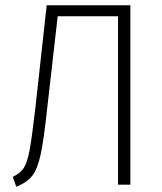

<svg xmlns="http://www.w3.org/2000/svg" viewBox="-20 -704 619 732"><path d="M477 -684V0H430V-642H200L160 -292Q147 -170 135 -115Q123 -60 103.5 -34.5Q84 -9 42 8L29 -30Q57 -43 70.5 -63.5Q84 -84 93 -132.5Q102 -181 115 -294L158 -684Z"/></svg>

Font: Fira Sans Condensed ExtraLight
Style: Regular
Weight: 275
Width: 3
Designer: Carrois Corporate & Edenspiekermann AG
Foundry: Carrois Corporate GbR & Edenspiekermann AG
Version: Version 4.203